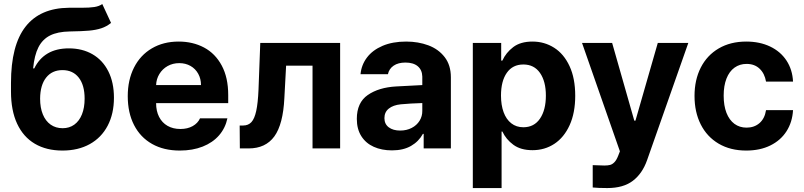

<svg xmlns="http://www.w3.org/2000/svg" viewBox="-20 -746 4039 965"><path d="M331.1 -587.9Q269.5 -586.9 231.4 -567.6Q193.4 -548.3 173.1 -508.3Q152.8 -468.3 146.5 -402.3H152.3Q176.3 -451.7 219.7 -477.3Q263.2 -502.9 326.2 -502.9Q393.6 -502.9 444.8 -473.4Q496.1 -443.8 524.4 -387.7Q552.7 -331.5 552.7 -254.9Q552.7 -174.3 521.2 -114.3Q489.7 -54.2 431.2 -21.7Q372.6 10.7 293.9 10.7Q213.4 10.7 155.3 -23.4Q97.2 -57.6 66.2 -124Q35.2 -190.4 35.2 -286.1V-329.1Q35.2 -518.6 108.4 -612.1Q181.6 -705.6 326.2 -707H348.6H389.6Q430.2 -707 454.1 -710.7Q478 -714.4 494.1 -725.6L538.1 -630.9Q516.1 -612.8 489.5 -604Q462.9 -595.2 427.7 -592Q392.6 -588.9 331.1 -587.9ZM405.3 -250Q405.3 -318.4 375.7 -356Q346.2 -393.6 293.9 -393.6Q241.7 -393.6 211.9 -356Q182.1 -318.4 181.6 -250Q181.6 -204.6 195.3 -171.1Q209 -137.7 234.6 -119.6Q260.3 -101.6 294.9 -101.6Q328.6 -101.6 353.5 -119.6Q378.4 -137.7 391.8 -171.1Q405.3 -204.6 405.3 -250Z M622.1 -262.7Q622.1 -344.2 653.6 -406.5Q685.1 -468.8 743.2 -502.9Q801.3 -537.1 877.9 -537.1Q949.2 -537.1 1005.6 -507.1Q1062 -477.1 1094.5 -416.5Q1127 -356 1127 -268.6V-227.5H764.6Q764.6 -188 779.5 -158.7Q794.4 -129.4 822 -113.5Q849.6 -97.7 886.7 -97.7Q922.4 -97.7 948.2 -112.1Q974.1 -126.5 985.4 -151.4H1123Q1112.8 -102.5 1081.1 -65.9Q1049.3 -29.3 998.8 -9.3Q948.2 10.7 883.8 10.7Q803.2 10.7 744.4 -22.5Q685.5 -55.7 653.8 -117.4Q622.1 -179.2 622.1 -262.7ZM990.2 -318.4Q990.2 -350.1 976.3 -375.2Q962.4 -400.4 937.5 -414.6Q912.6 -428.7 880.9 -428.7Q848.6 -428.7 822.5 -414.1Q796.4 -399.4 781 -374Q765.6 -348.6 764.6 -318.4Z M1184.6 -115.2H1202.1Q1228 -115.2 1243.7 -132.3Q1259.3 -149.4 1267.8 -188.5Q1276.4 -227.5 1279.3 -295.9L1288.1 -530.3H1689.5V0H1550.8V-416H1418L1409.2 -252.9Q1402.8 -121.1 1358.9 -60.5Q1314.9 0 1229.5 0H1185.5Z M1970.7 -311.5Q2024.4 -314.9 2102.5 -318.4V-361.3Q2101.6 -394.5 2079.6 -413.1Q2057.6 -431.6 2017.6 -431.6Q1981.4 -431.6 1958.5 -416Q1935.5 -400.4 1929.7 -373H1792Q1796.4 -419.9 1824.5 -457Q1852.5 -494.1 1902.8 -515.6Q1953.1 -537.1 2021.5 -537.1Q2082 -537.1 2133.1 -518.1Q2184.1 -499 2215.1 -458.7Q2246.1 -418.5 2246.1 -357.4V0H2109.4V-73.2H2105.5Q2084.5 -34.7 2045.7 -12.5Q2006.8 9.8 1950.2 9.8Q1898.4 9.8 1858.6 -8.1Q1818.8 -25.9 1796.1 -61.5Q1773.4 -97.2 1773.4 -148.4Q1773.4 -230.5 1828.6 -268.6Q1883.8 -306.6 1970.7 -311.5ZM1991.2 -89.8Q2023.4 -89.8 2049.1 -103Q2074.7 -116.2 2088.9 -139.2Q2103 -162.1 2102.5 -189.5V-228Q2079.6 -227.5 2045.9 -225.6Q2012.2 -223.6 1994.1 -221.7Q1956.1 -217.8 1934.1 -200.2Q1912.1 -182.6 1912.1 -152.3Q1912.1 -122.6 1933.8 -106.2Q1955.6 -89.8 1991.2 -89.8Z M2356.4 -530.3H2499V-441.4H2504.9Q2522.9 -481.4 2559.6 -509.3Q2596.2 -537.1 2656.2 -537.1Q2716.3 -537.1 2765.1 -506.1Q2814 -475.1 2842.5 -413.8Q2871.1 -352.5 2871.1 -264.6Q2871.1 -178.7 2843 -116.9Q2814.9 -55.2 2766.4 -23.2Q2717.8 8.8 2656.2 8.8Q2597.2 8.8 2560.3 -18.3Q2523.4 -45.4 2504.9 -85H2501V199.2H2356.4ZM2610.4 -106.4Q2664.6 -106.4 2694.1 -149.9Q2723.6 -193.4 2723.6 -265.6Q2723.6 -336.9 2694.1 -379.4Q2664.6 -421.9 2610.4 -421.9Q2556.6 -421.9 2527.3 -380.1Q2498 -338.4 2498 -265.6Q2498 -217.8 2511.2 -181.9Q2524.4 -146 2549.8 -126.2Q2575.2 -106.4 2610.4 -106.4Z M2959 196.3V84Q2996.1 85.9 3017.6 85.9Q3034.7 85.9 3046.1 83Q3057.6 80.1 3068.1 69.3Q3078.6 58.6 3086.9 37.1L3095.7 14.6L2905.3 -530.3H3056.6L3168 -139.6H3173.8L3286.1 -530.3H3439.5L3232.4 58.6Q3208.5 126.5 3160.6 162.8Q3112.8 199.2 3032.2 199.2Q2986.8 199.2 2959 196.3Z M3470.7 -263.7Q3470.7 -344.7 3502.2 -406.5Q3533.7 -468.3 3592.5 -502.7Q3651.4 -537.1 3730.5 -537.1Q3798.3 -537.1 3850.6 -512.2Q3902.8 -487.3 3932.9 -441.7Q3962.9 -396 3965.8 -335.9H3830.1Q3823.2 -376.5 3797.9 -400.6Q3772.5 -424.8 3732.4 -424.8Q3697.8 -424.8 3671.6 -406Q3645.5 -387.2 3631.3 -351.1Q3617.2 -314.9 3617.2 -265.6Q3617.2 -214.8 3631.3 -178.7Q3645.5 -142.6 3671.4 -123.5Q3697.3 -104.5 3732.4 -104.5Q3771 -104.5 3797.4 -127.4Q3823.7 -150.4 3830.1 -192.4H3965.8Q3962.4 -132.3 3933.1 -86.4Q3903.8 -40.5 3851.8 -14.9Q3799.8 10.7 3730.5 10.7Q3650.9 10.7 3592 -23.9Q3533.2 -58.6 3502 -120.6Q3470.7 -182.6 3470.7 -263.7Z"/></svg>

Font: WEMIX Pretendard
Style: Bold
Weight: 700
Designer: Base glyphs from Inter by Rasmus Andersson; Hangeul glyphs from Noto Sans CJK(Source Han Sans) by Jang Soo-young and Kan
Foundry: Kil Hyung-jin
Version: Version 1.000